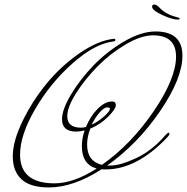

<svg xmlns="http://www.w3.org/2000/svg" viewBox="-20 -793 820 842"><path d="M768 -712Q768 -707 761 -707Q735 -707 691 -727.5Q647 -748 647 -764Q647 -773 656.5 -773Q666 -773 677 -762Q706 -730 755 -718Q768 -715 768 -712ZM462 -316Q462 -322 449.5 -322Q437 -322 417.5 -300.5Q398 -279 382 -246Q411 -260 436.5 -282.5Q462 -305 462 -316ZM752 -545Q752 -638 651 -638Q598 -638 530 -597.5Q462 -557 407 -501Q352 -445 313.5 -384Q275 -323 275 -283Q275 -233 336 -233Q345 -233 357 -236Q376 -283 408 -315.5Q440 -348 472 -348Q488 -348 488 -331.5Q488 -315 454 -281Q420 -247 376 -229Q362 -193 362 -159Q362 -86 427 -70Q555 -160 653.5 -304.5Q752 -449 752 -545ZM706 -201Q716 -211 719.5 -211Q723 -211 723 -205.5Q723 -200 711 -188Q579 -50 443 -50Q431 -50 426 -51Q302 29 194 29Q113 29 74.5 -6.5Q36 -42 36 -107.5Q36 -173 78.5 -261Q121 -349 184 -426Q247 -503 328 -559Q409 -615 479 -623Q486 -623 486 -617.5Q486 -612 476 -611Q395 -601 298 -515Q201 -429 134.5 -315Q68 -201 68 -115Q68 11 219 11Q303 11 404 -54Q339 -72 339 -152Q339 -186 351 -221Q331 -216 314 -216Q252 -216 252 -270Q252 -313 292 -379.5Q332 -446 390.5 -506.5Q449 -567 524 -611Q599 -655 662 -655Q780 -655 780 -549Q780 -449 682 -305.5Q584 -162 450 -67H463Q508 -67 578 -100Q648 -133 706 -201Z"/></svg>

Font: Miss Fajardose
Style: Regular
Weight: 400
Version: Version 1.000